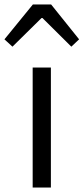

<svg xmlns="http://www.w3.org/2000/svg" viewBox="-53 -844 376 864"><path d="M94 0H176V-540H94ZM-33 -667 3 -634 134 -763H138L268 -634L303 -667L177 -824H95Z"/></svg>

Font: Noto Sans CJK HK DemiLight
Style: Regular
Weight: 350
Designer: Ryoko NISHIZUKA 西塚涼子 (kana, bopomofo & ideographs); Paul D. Hunt (Latin, Greek & Cyrillic); Sandoll Communications 산돌커뮤니
Foundry: Adobe
Version: Version 2.004;hotconv 1.0.118;makeotfexe 2.5.65603